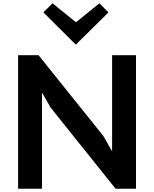

<svg xmlns="http://www.w3.org/2000/svg" viewBox="-20 -1145 935 1165"><path d="M805.2 -810.1V0H681.2L287.1 -492.2L236.8 -580.1H234.9V0H89.8V-810.1H213.9L607.9 -318.8L658.2 -230H660.2V-810.1ZM583 -1125 638.2 -1069.8 440.9 -875H439L243.2 -1069.8L298.8 -1125L440.9 -1009.8Z"/></svg>

Font: Sinkin Sans 600 SemiBold
Style: Regular
Weight: 600
Designer: Keith Bates
Foundry: K-Type
Version: Sinkin Sans (version 1.0)  by Keith Bates   •   © 2014   www